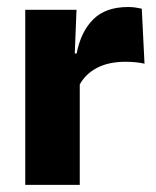

<svg xmlns="http://www.w3.org/2000/svg" viewBox="-20 -519 437 539"><path d="M200.9 -276 159 -368.9H195.2Q206.9 -430 241.7 -464.6Q276.4 -499.3 339.8 -499.3Q350.9 -499.3 360.2 -497.9Q369.6 -496.5 378 -494.6L385.7 -340.2Q375.1 -342.8 361 -344.2Q346.9 -345.6 332.5 -345.6Q283.5 -345.6 250.1 -327.3Q216.7 -309 200.9 -276ZM50.9 0V-491.4H194.8L188.5 -334.7L203.9 -332.5V0Z"/></svg>

Font: Anek Bangla Medium
Style: Regular
Weight: 500
Designer: Sulekha Rajkumar (Bangla), Yesha Goshar (Latin)
Foundry: Ek Type
Version: Version 1.003